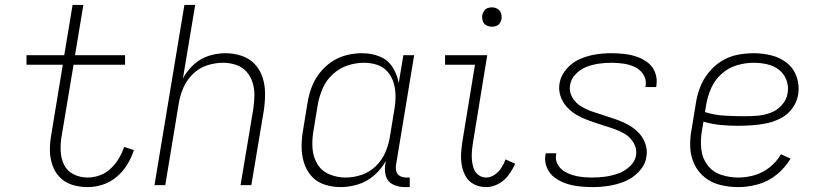

<svg xmlns="http://www.w3.org/2000/svg" viewBox="-20 -755 3352 783"><path d="M337 8Q368 8 399 -2Q430 -12 456 -34Q482 -56 499 -84Q516 -112 526 -143L486 -156Q478 -131 464.5 -108.5Q451 -86 431.5 -67.5Q412 -49 387 -40Q362 -31 337 -31Q307 -31 280.5 -44Q254 -57 241.5 -82.5Q229 -108 227.5 -138Q226 -168 231 -198L280 -491H490V-530H286L320 -735H276L242 -530H88V-491H236L189 -205Q183 -173 183.5 -141.5Q184 -110 194 -81Q204 -52 225 -31Q246 -10 275.5 -1Q305 8 337 8Z M610 0H654L709 -333Q714 -365 727.5 -396.5Q741 -428 766.5 -453Q792 -478 824.5 -488.5Q857 -499 890 -499Q890 -499 890 -499Q890 -499 890 -499Q917 -499 942.5 -490.5Q968 -482 985 -463Q1002 -444 1010 -418.5Q1018 -393 1017.5 -366Q1017 -339 1013 -311L961 0H1005L1056 -305Q1061 -339 1061 -373Q1061 -407 1051 -438.5Q1041 -470 1019 -493.5Q997 -517 965 -527.5Q933 -538 900 -538Q866 -538 832 -527.5Q798 -517 770.5 -492Q743 -467 726 -435L776 -735H732Z M1369 8Q1404 8 1440 -3Q1476 -14 1505.5 -39.5Q1535 -65 1553 -98L1551 -82Q1547 -57 1554.5 -34.5Q1562 -12 1584 -2Q1606 8 1630 8H1651V-31H1637Q1623 -31 1611.5 -37Q1600 -43 1596.5 -55.5Q1593 -68 1595 -82L1669 -530H1625L1606 -416Q1600 -451 1581 -481Q1562 -511 1528.5 -524.5Q1495 -538 1457 -538Q1425 -538 1393 -530Q1361 -522 1332.5 -503Q1304 -484 1283 -456.5Q1262 -429 1250.5 -398Q1239 -367 1234 -335L1216 -225Q1210 -191 1210 -157Q1210 -123 1219.5 -92Q1229 -61 1250 -37Q1271 -13 1303 -2.5Q1335 8 1369 8ZM1389 -31Q1354 -31 1322.5 -44.5Q1291 -58 1274 -86.5Q1257 -115 1254.5 -149.5Q1252 -184 1258 -219L1276 -329Q1282 -362 1296 -394.5Q1310 -427 1337 -452Q1364 -477 1397.5 -488Q1431 -499 1465 -499Q1493 -499 1518.5 -490.5Q1544 -482 1561 -462Q1578 -442 1585.5 -416.5Q1593 -391 1593 -363Q1593 -335 1588 -307L1570 -197Q1565 -165 1551.5 -133.5Q1538 -102 1512 -77Q1486 -52 1453.5 -41.5Q1421 -31 1389 -31Z M1963 8Q1988 8 2012.5 -5Q2037 -18 2053.5 -40.5Q2070 -63 2081 -87L2042 -105Q2035 -87 2024.5 -70.5Q2014 -54 1997.5 -42.5Q1981 -31 1963 -31Q1945 -31 1931 -41.5Q1917 -52 1911.5 -68.5Q1906 -85 1904.5 -102.5Q1903 -120 1904.5 -138Q1906 -156 1909 -174L1967 -530H1795V-491H1917L1866 -180Q1862 -155 1860.5 -129.5Q1859 -104 1863.5 -79.5Q1868 -55 1880.5 -34Q1893 -13 1915 -2.5Q1937 8 1963 8ZM1986 -646Q1995 -646 2003.5 -649Q2012 -652 2017.5 -659.5Q2023 -667 2025 -676Q2027 -688 2023.5 -700Q2020 -712 2009.5 -718.5Q1999 -725 1986 -725Q1977 -725 1968.5 -722Q1960 -719 1954.5 -711Q1949 -703 1947 -695Q1945 -682 1948.5 -670Q1952 -658 1963 -652Q1974 -646 1986 -646Z M2396 8Q2429 8 2462 3Q2495 -2 2527.5 -15Q2560 -28 2585.5 -55Q2611 -82 2616 -115Q2621 -143 2612 -168.5Q2603 -194 2585.5 -212.5Q2568 -231 2545.5 -244Q2523 -257 2498 -266Q2473 -275 2447.5 -283Q2422 -291 2397 -299.5Q2372 -308 2349.5 -321.5Q2327 -335 2313.5 -358.5Q2300 -382 2305 -409Q2309 -434 2329 -454Q2349 -474 2373.5 -483Q2398 -492 2423 -495.5Q2448 -499 2473 -499Q2498 -499 2522.5 -495.5Q2547 -492 2568.5 -482Q2590 -472 2603.5 -451.5Q2617 -431 2613 -406Q2613 -403 2612 -400H2656Q2656 -404 2657 -408Q2661 -435 2651.5 -459.5Q2642 -484 2622 -499.5Q2602 -515 2577.5 -523.5Q2553 -532 2526.5 -535Q2500 -538 2473 -538Q2441 -538 2409 -533Q2377 -528 2345.5 -514.5Q2314 -501 2290.5 -474Q2267 -447 2262 -416Q2257 -388 2266 -362.5Q2275 -337 2292.5 -318Q2310 -299 2332.5 -286Q2355 -273 2380 -264Q2405 -255 2430 -247Q2455 -239 2480.5 -230.5Q2506 -222 2528 -209Q2550 -196 2564 -172.5Q2578 -149 2574 -121Q2569 -95 2547.5 -75.5Q2526 -56 2500 -47Q2474 -38 2448 -34.5Q2422 -31 2396 -31Q2376 -31 2355.5 -33Q2335 -35 2315.5 -41Q2296 -47 2279.5 -57.5Q2263 -68 2253.5 -86Q2244 -104 2248 -124Q2248 -127 2249 -130H2206Q2205 -126 2204 -122Q2200 -95 2211 -70Q2222 -45 2243 -30Q2264 -15 2289 -6.5Q2314 2 2341.5 5Q2369 8 2396 8Z M2991 8Q3031 8 3072 -3.5Q3113 -15 3147.5 -43Q3182 -71 3204 -108L3165 -126Q3147 -95 3118.5 -72.5Q3090 -50 3057 -40.5Q3024 -31 2991 -31Q2954 -31 2920 -42.5Q2886 -54 2865 -82Q2844 -110 2840 -146Q2836 -182 2842 -219L2849 -259Q2882 -249 2917 -245.5Q2952 -242 2988 -242Q3017 -242 3046.5 -244Q3076 -246 3105.5 -252Q3135 -258 3163.5 -272.5Q3192 -287 3211 -313Q3230 -339 3235 -369Q3241 -406 3229 -441Q3217 -476 3189.5 -498Q3162 -520 3126.5 -529Q3091 -538 3054 -538Q3021 -538 2987.5 -531.5Q2954 -525 2923.5 -506.5Q2893 -488 2870.5 -460Q2848 -432 2835.5 -400Q2823 -368 2818 -335L2800 -225Q2793 -188 2795 -151.5Q2797 -115 2812.5 -83.5Q2828 -52 2855.5 -30.5Q2883 -9 2918.5 -0.5Q2954 8 2991 8ZM3014 -281Q2973 -281 2933 -283.5Q2893 -286 2855 -298L2860 -329Q2866 -363 2880.5 -396Q2895 -429 2923 -454Q2951 -479 2985.5 -489Q3020 -499 3054 -499Q3081 -499 3108 -493Q3135 -487 3156 -471Q3177 -455 3187 -429Q3197 -403 3192 -375Q3188 -348 3168 -326Q3148 -304 3121 -294.5Q3094 -285 3067.5 -283Q3041 -281 3014 -281Z"/></svg>

Font: Iosevka Sparkle Extralight
Style: Italic
Weight: 200
Italic angle: -9°
Designer: Belleve Invis
Foundry: Belleve Invis
Version: Version 4.5.0; ttfautohint (v1.8.3)